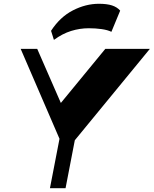

<svg xmlns="http://www.w3.org/2000/svg" viewBox="-20 -986 805 1006"><path d="M303.7 -231 88.3 -730H175L308.7 -424H280.3L531.8 -730H765.2L355.5 -231ZM241.7 0 304.5 -324.8H386.2L323.5 0ZM262.5 -777 247.5 -824.5Q294.5 -897 361.9 -931.6Q429.2 -966.2 498.5 -966.2Q540.2 -966.2 567 -957.5Q593.7 -948.7 609.7 -930.3L563.7 -819.3Q544.2 -829 512.5 -833.5Q480.8 -838 445 -838Q398.5 -838 352.9 -823.9Q307.2 -809.8 262.5 -777Z"/></svg>

Font: Savate ExtraLight
Style: Italic
Weight: 200
Italic angle: -11°
Designer: Max Esnée
Foundry: Plomb Type
Version: Version 2.000